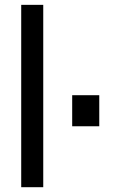

<svg xmlns="http://www.w3.org/2000/svg" viewBox="-20 -780 485 800"><path d="M160.2 -759.8H68.4V0H160.2ZM393.6 -383.3H280.8V-253.9H393.6Z"/></svg>

Font: SG Kara SemiBold
Style: Regular
Weight: 400
Designer: Damoon Khanjanzadeh
Version: Version 1.000